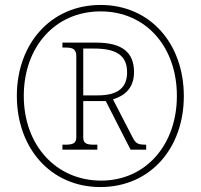

<svg xmlns="http://www.w3.org/2000/svg" viewBox="-20 -745 811 775"><path d="M385 10C587 10 722 -147 722 -357C722 -568 587 -725 386 -725C184 -725 48 -567 48 -358C48 -148 184 10 385 10ZM388 -16C208 -16 76 -157 76 -358C76 -555 202 -699 386 -699C570 -699 694 -555 694 -358C694 -161 569 -16 388 -16ZM232 -141H373V-161H360C332 -161 316 -165 316 -190V-337H407L507 -141H570V-161C538 -161 529 -165 517 -187L436 -344C478 -357 521 -385 521 -454C521 -533 474 -573 368 -573H232V-553H243C271 -553 288 -549 288 -518V-190C288 -165 271 -161 243 -161H232ZM375 -360H316V-549H360C450 -549 493 -521 493 -453C493 -393 458 -360 375 -360Z"/></svg>

Font: Noto Serif Armenian SemiCondensed Thin
Style: Regular
Weight: 100
Width: 4
Designer: Monotype Design Team
Foundry: Monotype Imaging Inc.
Version: Version 2.008